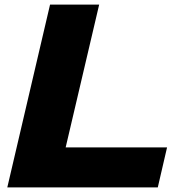

<svg xmlns="http://www.w3.org/2000/svg" viewBox="-20 -820 807 840"><path d="M11.9 0H670.3L710.9 -175.2H267.3L413.9 -800H199Z"/></svg>

Font: Calandify
Style: Semi Bold Italic
Weight: 700
Italic angle: -12°
Designer: Larry Fischer
Foundry: Larry Fischer
Version: Version 1.0; ttfautohint (v1.8.4.7-5d5b)